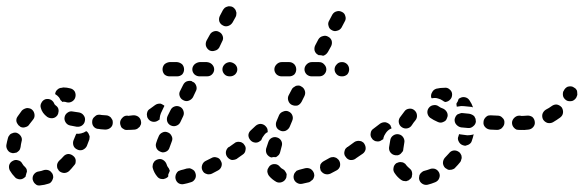

<svg xmlns="http://www.w3.org/2000/svg" viewBox="-31 -559 1842 606"><path d="M129 17Q132 14 134 10Q136 6 137 1Q137 -3 136 -7Q135 -8 135 -9Q135 -9 135 -10Q133 -12 132 -14Q128 -20 121 -22Q114 -24 107 -22Q99 -19 92 -18Q83 -17 77 -10Q71 -3 72 7Q73 11 75 15Q77 19 81 22Q84 25 88 26Q93 27 97 26Q109 25 121 21Q126 20 129 17ZM41 5Q37 7 32 7Q28 7 23 5Q19 4 16 0Q7 -9 0 -21Q-4 -29 -2 -38Q1 -47 9 -51Q17 -56 26 -53Q35 -51 39 -43Q43 -36 48 -32Q51 -29 53 -25Q54 -21 54 -17Q52 -12 51 -7Q50 -5 50 -2Q49 -1 49 -1Q48 0 48 0Q45 3 41 5ZM207 -43Q208 -47 208 -52Q208 -56 206 -60Q204 -64 200 -67Q193 -73 184 -73Q175 -72 169 -65Q163 -58 156 -52Q153 -49 151 -45Q149 -41 149 -37Q149 -32 150 -28Q152 -24 155 -20Q161 -14 171 -13Q180 -13 187 -19Q195 -27 202 -36Q205 -39 207 -43ZM-6 -84Q-12 -92 -11 -101Q-9 -112 -6 -123Q-5 -128 -2 -131Q0 -135 4 -137Q8 -139 12 -140Q17 -141 21 -140Q30 -137 35 -129Q40 -121 37 -112Q35 -104 34 -95Q33 -90 31 -86Q29 -83 25 -80Q24 -79 22 -78Q21 -77 20 -77Q17 -77 14 -76Q11 -76 9 -75Q9 -75 9 -76Q9 -76 8 -76Q-1 -77 -6 -84ZM252 -128Q251 -132 249 -136Q248 -139 246 -141Q244 -144 241 -145Q234 -140 225 -138Q217 -136 210 -137Q209 -136 209 -135Q208 -134 208 -133Q205 -125 201 -116Q198 -108 201 -99Q204 -91 213 -87Q221 -83 230 -86Q239 -90 243 -98Q247 -109 251 -119Q252 -124 252 -128ZM387 -155Q393 -162 393 -171Q394 -175 392 -180Q390 -184 387 -187Q384 -190 380 -192Q376 -193 371 -194H370Q361 -194 355 -187Q348 -180 348 -171Q348 -167 350 -162Q351 -158 354 -155Q358 -152 362 -150Q366 -149 370 -149H371Q380 -148 387 -155ZM287 -151 301 -150Q311 -150 318 -156Q325 -162 325 -172Q325 -176 324 -180Q322 -184 319 -188Q316 -191 312 -193Q308 -195 304 -195L290 -196L284 -197Q279 -197 275 -196Q271 -194 268 -191Q264 -188 262 -184Q260 -180 260 -176Q259 -166 265 -159Q271 -152 281 -152ZM25 -167Q22 -171 21 -175Q20 -179 21 -184Q22 -188 25 -192Q31 -201 38 -210Q41 -213 45 -215Q49 -217 54 -218Q58 -218 62 -217Q67 -216 70 -213Q77 -207 78 -197Q79 -188 73 -181Q67 -174 62 -167Q58 -160 50 -158Q42 -155 35 -158Q34 -159 33 -159Q33 -159 32 -160Q31 -160 31 -161Q27 -163 25 -167ZM228 -163Q236 -169 237 -178Q239 -187 233 -195Q228 -202 219 -204Q208 -206 199 -207Q190 -209 183 -204Q175 -199 173 -190Q171 -181 176 -173Q181 -165 190 -163Q200 -161 211 -159Q221 -158 228 -163ZM135 -186Q126 -185 118 -190Q102 -202 98 -218Q95 -227 100 -235Q104 -243 113 -246Q122 -248 130 -244Q138 -239 141 -230Q141 -230 141 -230Q141 -230 141 -230Q143 -228 145 -226Q151 -222 153 -216Q155 -209 153 -203Q153 -201 152 -199Q152 -198 151 -197Q150 -196 150 -195Q144 -187 135 -186ZM169 -283Q180 -283 191 -280Q200 -278 205 -270Q209 -262 207 -253Q205 -244 197 -239Q189 -234 180 -236Q175 -238 169 -238Q167 -238 166 -237Q163 -241 160 -243Q158 -248 155 -252Q150 -258 143 -262Q144 -271 150 -276Q156 -282 165 -282Q167 -283 169 -283Z M585 5Q589 -3 586 -12Q585 -16 582 -20Q579 -23 575 -25Q572 -27 567 -28Q563 -28 558 -27Q549 -24 540 -22Q536 -21 532 -19Q528 -16 526 -12Q524 -9 523 -4Q522 0 523 5Q525 14 532 19Q540 24 549 22Q560 20 572 16Q580 14 585 5ZM489 5Q485 7 480 6Q476 6 472 4Q468 2 465 -2Q455 -14 451 -29Q450 -33 451 -37Q451 -42 454 -46Q456 -50 459 -52Q463 -55 467 -56Q476 -59 484 -54Q492 -49 495 -40Q496 -35 500 -30Q502 -28 503 -25Q504 -23 505 -20Q502 -14 500 -8Q500 -5 500 -2Q499 -1 498 0Q497 1 497 1Q493 4 489 5ZM668 -34Q671 -43 666 -51Q662 -60 653 -62Q644 -65 636 -60Q627 -56 618 -51Q610 -47 607 -38Q604 -29 608 -21Q610 -17 613 -14Q617 -11 621 -10Q625 -8 630 -9Q634 -9 638 -11Q648 -16 657 -21Q665 -25 668 -34ZM727 -73Q729 -82 723 -90Q721 -94 717 -96Q713 -98 709 -99Q704 -100 700 -99Q696 -98 692 -95H691Q684 -90 682 -80Q681 -71 686 -64Q689 -60 692 -58Q696 -55 701 -54Q705 -54 709 -55Q714 -56 717 -58L718 -59Q726 -64 727 -73ZM463 -91Q459 -100 462 -108Q465 -118 470 -129Q473 -137 482 -141Q490 -145 499 -141Q507 -138 511 -129Q515 -121 511 -112Q507 -102 504 -93Q502 -86 496 -82Q490 -78 482 -78Q480 -79 478 -79Q478 -79 477 -79Q477 -79 477 -79Q476 -80 476 -80Q467 -83 463 -91ZM403 -153Q407 -156 410 -159Q412 -163 414 -167Q415 -172 414 -176Q413 -185 405 -191Q397 -196 388 -195Q380 -194 371 -193Q362 -193 355 -187Q348 -180 349 -171Q349 -166 350 -162Q352 -158 355 -155Q358 -152 362 -150Q367 -148 371 -149Q383 -149 395 -150Q400 -151 403 -153ZM497 -175Q500 -167 508 -163Q517 -159 525 -162Q534 -165 538 -173L547 -192Q551 -200 548 -209Q545 -218 537 -222Q528 -226 520 -223Q511 -220 507 -211L498 -193Q494 -184 497 -175ZM488 -225Q486 -227 482 -229Q479 -231 475 -232Q470 -232 466 -231Q462 -230 458 -227Q450 -221 443 -216Q439 -214 436 -210Q434 -207 433 -202Q432 -198 433 -194Q433 -189 436 -185Q441 -177 450 -175Q459 -173 467 -178Q470 -180 473 -182Q473 -184 473 -186Q474 -195 477 -202L486 -221Q487 -223 488 -225ZM536 -256Q539 -247 547 -243Q556 -238 564 -241Q573 -244 578 -252L587 -271Q591 -278 589 -286Q587 -294 581 -299Q577 -300 574 -303Q566 -305 558 -302Q551 -299 547 -291L538 -273Q533 -265 536 -256ZM544 -324Q550 -331 550 -340Q550 -349 544 -356Q537 -362 528 -363H504Q495 -362 488 -356Q482 -349 482 -340Q482 -331 488 -324Q495 -318 504 -318H528Q537 -318 544 -324ZM638 -324Q645 -331 645 -340Q645 -349 638 -356Q632 -362 622 -363H599Q590 -362 583 -356Q576 -349 576 -340Q576 -331 583 -324Q590 -318 599 -318H622Q632 -318 638 -324ZM711 -324Q718 -331 718 -340Q718 -349 711 -356Q704 -362 695 -363H694Q684 -362 678 -356Q671 -349 671 -340Q671 -331 678 -324Q684 -318 694 -318H695Q704 -318 711 -324ZM619 -414Q622 -405 630 -400Q638 -396 647 -399Q656 -401 661 -409L670 -428Q675 -436 672 -445Q669 -454 661 -458Q653 -463 644 -460Q635 -457 631 -449L621 -431Q617 -423 619 -414ZM661 -492Q664 -483 672 -479Q680 -474 689 -477Q698 -480 703 -488L713 -506Q715 -510 715 -515Q716 -519 714 -523Q713 -528 710 -531Q707 -535 703 -537Q699 -539 695 -539Q691 -540 686 -538Q682 -537 678 -534Q675 -531 673 -528L663 -509Q659 -501 661 -492Z M952 11Q956 9 958 5Q960 1 961 -4Q961 -8 960 -12Q957 -21 949 -26Q941 -30 932 -28Q922 -25 913 -23Q909 -22 905 -20Q902 -17 899 -13Q897 -10 896 -5Q895 -1 896 4Q898 13 906 18Q914 23 923 21Q933 19 945 16Q949 14 952 11ZM858 16Q849 19 841 15Q827 7 818 -4Q815 -8 814 -12Q812 -17 813 -21Q813 -25 816 -29Q818 -33 821 -36Q828 -42 838 -41Q847 -40 853 -32Q856 -28 862 -25Q866 -23 868 -20Q871 -16 873 -12Q873 -11 873 -10Q873 -9 874 -8Q873 -4 873 0Q873 1 872 3Q872 4 871 5Q867 13 858 16ZM1042 -34Q1044 -43 1040 -51Q1038 -55 1034 -58Q1031 -61 1027 -62Q1022 -64 1018 -63Q1014 -63 1010 -61Q1001 -56 992 -51Q988 -49 985 -46Q982 -43 980 -39Q979 -34 979 -30Q980 -25 981 -21Q986 -13 994 -10Q1003 -7 1012 -11Q1021 -16 1031 -21Q1039 -25 1042 -34ZM1098 -65Q1100 -69 1101 -73Q1102 -77 1101 -82Q1100 -86 1097 -90Q1092 -98 1083 -99Q1074 -101 1066 -95H1065Q1062 -92 1059 -89Q1057 -85 1056 -80Q1055 -76 1056 -72Q1057 -67 1060 -64Q1065 -56 1074 -54Q1084 -53 1091 -58L1092 -59Q1096 -61 1098 -65ZM744 -86Q746 -95 740 -102Q738 -106 734 -108Q730 -111 726 -111Q721 -112 717 -111Q712 -110 709 -107Q701 -101 692 -95Q684 -90 683 -81Q681 -72 687 -64Q692 -56 701 -55Q710 -53 718 -59Q727 -65 735 -71Q743 -76 744 -86ZM816 -111Q819 -120 827 -124Q835 -128 844 -125Q853 -122 857 -114Q861 -106 858 -97Q855 -87 853 -78Q852 -74 849 -70Q846 -67 842 -64Q842 -64 841 -64Q840 -63 840 -63Q832 -64 825 -62Q816 -65 811 -73Q807 -81 809 -90Q812 -100 816 -111ZM803 -133Q807 -139 814 -142Q814 -147 813 -152Q811 -157 808 -160Q802 -167 792 -168Q783 -168 776 -162Q769 -155 761 -148Q754 -142 753 -133Q753 -124 759 -117Q765 -110 774 -109Q783 -108 790 -114Q792 -116 794 -117Q794 -118 794 -118Q797 -126 803 -133ZM841 -159Q844 -151 853 -147Q861 -143 870 -146Q879 -150 883 -158L891 -177Q895 -186 892 -194Q889 -203 880 -207Q872 -211 863 -207Q854 -204 850 -196L842 -177Q838 -168 841 -159ZM879 -241Q882 -232 890 -228Q899 -224 908 -226Q916 -229 921 -238L930 -256Q934 -265 931 -273Q928 -282 920 -286Q916 -289 912 -289Q907 -289 903 -288Q899 -286 895 -283Q892 -281 890 -277L880 -258Q876 -250 879 -241ZM898 -324Q904 -331 904 -340Q904 -349 898 -356Q891 -363 882 -363H858Q849 -363 842 -356Q835 -349 835 -340Q835 -331 842 -324Q849 -318 858 -318H882Q891 -318 898 -324ZM992 -324Q999 -331 999 -340Q999 -349 992 -356Q986 -363 976 -363H953Q944 -363 937 -356Q930 -349 930 -340Q930 -331 937 -324Q944 -318 953 -318H976Q986 -318 992 -324ZM1065 -324Q1071 -331 1071 -340Q1071 -349 1065 -356Q1058 -363 1049 -363H1048Q1038 -363 1032 -356Q1025 -349 1025 -340Q1025 -331 1032 -324Q1038 -318 1048 -318H1049Q1058 -318 1065 -324ZM962 -399Q960 -408 964 -416L974 -435Q979 -443 988 -445Q997 -448 1005 -443Q1013 -439 1016 -430Q1018 -421 1014 -413L1004 -395Q1001 -390 997 -387Q993 -384 989 -383Q983 -385 976 -385H975Q974 -385 974 -385Q974 -386 973 -386Q965 -390 962 -399ZM1006 -477Q1008 -468 1016 -464Q1024 -459 1033 -462Q1042 -464 1047 -472L1057 -491Q1062 -499 1059 -508Q1057 -517 1049 -521Q1040 -526 1031 -523Q1023 -521 1018 -513L1008 -494Q1003 -486 1006 -477Z M1355 4Q1359 -5 1355 -14Q1353 -18 1350 -21Q1347 -24 1342 -26Q1338 -27 1334 -27Q1329 -27 1325 -25Q1317 -22 1309 -20Q1304 -19 1301 -16Q1297 -13 1295 -10Q1292 -6 1292 -1Q1291 3 1292 7Q1294 16 1302 21Q1310 26 1319 24Q1331 21 1343 16Q1352 12 1355 4ZM1259 10Q1255 12 1251 13Q1247 13 1242 12Q1238 11 1234 8Q1223 0 1215 -12Q1209 -20 1211 -29Q1212 -38 1220 -44Q1224 -46 1228 -47Q1232 -48 1237 -47Q1241 -47 1245 -44Q1249 -42 1251 -38Q1256 -32 1261 -28Q1266 -24 1268 -20Q1270 -15 1270 -10Q1270 -7 1269 -4Q1269 -3 1269 -2Q1268 0 1268 1Q1267 3 1266 4Q1263 7 1259 10ZM1425 -56Q1427 -60 1426 -64Q1426 -69 1423 -73Q1421 -77 1418 -79Q1410 -85 1401 -84Q1392 -83 1386 -75Q1380 -68 1373 -61Q1367 -54 1367 -44Q1368 -35 1374 -29Q1378 -26 1382 -24Q1386 -22 1390 -23Q1395 -23 1399 -25Q1403 -26 1406 -30Q1414 -38 1422 -48Q1424 -51 1425 -56ZM1123 -88Q1124 -97 1119 -105Q1117 -109 1113 -111Q1109 -114 1105 -114Q1100 -115 1096 -114Q1091 -113 1088 -111L1066 -95Q1062 -93 1060 -89Q1058 -85 1057 -81Q1056 -76 1057 -72Q1058 -68 1061 -64Q1066 -56 1075 -55Q1084 -53 1092 -59L1114 -74Q1121 -79 1123 -88ZM1202 -77Q1196 -84 1197 -94Q1199 -106 1201 -118Q1203 -127 1211 -132Q1219 -137 1228 -135Q1237 -133 1242 -125Q1247 -117 1245 -108Q1243 -98 1242 -89Q1242 -84 1240 -81Q1237 -77 1234 -74Q1232 -72 1230 -71Q1227 -70 1225 -69Q1224 -69 1224 -69Q1222 -69 1220 -69Q1219 -69 1217 -69Q1208 -70 1202 -77ZM1454 -107Q1451 -104 1447 -102Q1442 -100 1438 -99Q1434 -99 1429 -101Q1421 -104 1417 -112Q1412 -121 1416 -129Q1417 -133 1418 -136Q1419 -135 1421 -135Q1432 -134 1444 -132Q1452 -132 1461 -134Q1462 -135 1464 -135Q1462 -125 1458 -114Q1457 -110 1454 -107ZM1186 -138Q1191 -146 1199 -151Q1202 -152 1205 -154Q1204 -156 1203 -159Q1202 -161 1201 -164Q1195 -171 1186 -173Q1177 -174 1169 -169L1148 -153Q1140 -148 1139 -139Q1137 -129 1143 -122Q1145 -118 1149 -116Q1153 -113 1157 -113Q1162 -112 1166 -113Q1170 -114 1174 -117L1179 -120Q1179 -121 1179 -123Q1181 -131 1186 -138ZM1619 -150Q1623 -152 1626 -155Q1629 -158 1631 -162Q1632 -166 1632 -171Q1633 -180 1626 -187Q1619 -193 1610 -194H1608Q1603 -194 1599 -192Q1595 -190 1592 -187Q1589 -184 1587 -180Q1585 -176 1585 -171Q1585 -167 1587 -162Q1589 -158 1592 -155Q1595 -152 1599 -150Q1603 -149 1608 -149H1610Q1614 -148 1619 -150ZM1547 -151Q1551 -152 1554 -156Q1557 -159 1559 -163Q1561 -167 1561 -171Q1562 -181 1555 -187Q1549 -194 1540 -194L1518 -195Q1513 -195 1509 -194Q1505 -192 1502 -189Q1499 -186 1497 -182Q1495 -178 1495 -173Q1494 -164 1501 -157Q1507 -151 1516 -150L1538 -149Q1543 -149 1547 -151ZM1228 -171Q1230 -162 1238 -157Q1246 -152 1255 -154Q1264 -156 1269 -164Q1274 -172 1280 -179Q1286 -186 1285 -196Q1284 -205 1277 -211Q1270 -217 1261 -216Q1251 -215 1246 -208Q1238 -198 1231 -188Q1226 -180 1228 -171ZM1462 -160Q1470 -166 1471 -175Q1471 -179 1470 -184Q1468 -188 1466 -192Q1463 -195 1459 -197Q1455 -199 1450 -200Q1440 -201 1430 -202Q1425 -203 1421 -201Q1417 -200 1413 -198Q1409 -195 1407 -191Q1405 -187 1404 -183Q1403 -173 1409 -166Q1415 -159 1424 -157Q1434 -156 1446 -155Q1455 -154 1462 -160ZM1360 -172Q1364 -172 1368 -174Q1373 -176 1376 -179Q1379 -183 1380 -187Q1384 -195 1380 -204Q1376 -212 1368 -216Q1359 -219 1354 -223Q1346 -229 1337 -227Q1328 -226 1322 -218Q1317 -211 1318 -202Q1320 -192 1327 -187Q1337 -180 1351 -174Q1355 -172 1360 -172ZM1416 -245Q1416 -245 1416 -246Q1417 -247 1418 -248Q1419 -248 1420 -249Q1428 -254 1437 -252Q1446 -250 1451 -242Q1458 -232 1462 -220Q1458 -222 1453 -222Q1442 -223 1433 -224Q1424 -225 1416 -223Q1413 -223 1411 -222Q1410 -225 1410 -228Q1409 -230 1410 -233Q1414 -238 1416 -245ZM1333 -268Q1337 -276 1346 -279Q1358 -282 1373 -282Q1382 -283 1389 -276Q1396 -270 1396 -261Q1396 -251 1390 -245Q1384 -238 1374 -237Q1369 -239 1367 -241Q1360 -246 1352 -248Q1343 -251 1334 -249Q1332 -249 1331 -249Q1331 -249 1331 -250Q1331 -250 1330 -251Q1328 -260 1333 -268Z M1652 -158Q1658 -165 1657 -174Q1656 -184 1649 -190Q1641 -195 1632 -194Q1621 -193 1610 -193Q1606 -194 1602 -192Q1597 -190 1594 -187Q1591 -184 1589 -180Q1588 -176 1588 -171Q1587 -162 1594 -155Q1600 -149 1610 -149Q1624 -148 1637 -150Q1646 -151 1652 -158ZM1746 -203Q1747 -212 1742 -220Q1736 -227 1727 -229Q1718 -230 1710 -224Q1702 -218 1692 -213Q1684 -208 1681 -199Q1679 -190 1683 -182Q1688 -174 1697 -171Q1706 -169 1714 -173Q1726 -180 1737 -188Q1745 -194 1746 -203ZM1791 -264Q1791 -269 1790 -273Q1788 -277 1785 -280Q1781 -283 1777 -285Q1769 -288 1760 -285Q1752 -281 1748 -272Q1748 -271 1747 -271Q1744 -262 1747 -253Q1751 -245 1759 -241Q1768 -238 1777 -241Q1785 -245 1789 -253Q1789 -255 1790 -256Q1792 -260 1791 -264Z"/></svg>

Font: FRB American Cursive Dashed Extrabold
Style: Bold Italic
Weight: 800
Italic angle: -25°
Version: Version 2.0;Modular Font Editor K font №1